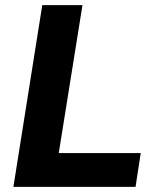

<svg xmlns="http://www.w3.org/2000/svg" viewBox="-20 -725 609 745"><path d="M32 0 144 -705H300L208 -131H526L506 0Z"/></svg>

Font: Winston
Style: Bold Italic
Weight: 700
Italic angle: -9°
Designer: Original fonts by Vernon Adams / Changes by Cristiano Sobral
Foundry: Original fonts by Vernon Adams / Changes by Cristiano Sobral
Version: Version 2.503;July 17, 2020;FontCreator 13.0.0.2655 64-bit